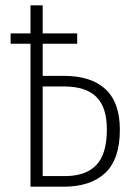

<svg xmlns="http://www.w3.org/2000/svg" viewBox="-20 -704 503 724"><path d="M432 -215Q432 -104 377 -52Q322 0 220 0H95V-539H20V-578H95V-684H141V-578H271V-539H141V-418H220Q324 -418 378 -367.5Q432 -317 432 -215ZM383 -216Q383 -300 343 -339Q303 -378 221 -378H141V-40H225Q303 -40 343 -81.5Q383 -123 383 -216Z"/></svg>

Font: Fira Sans Extra Condensed ExtraLight
Style: Regular
Weight: 275
Width: 1
Designer: Carrois Corporate & Edenspiekermann AG
Foundry: Carrois Corporate GbR & Edenspiekermann AG
Version: Version 4.203